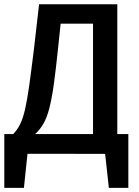

<svg xmlns="http://www.w3.org/2000/svg" viewBox="-24 -728 659 909"><path d="M-3.6 -93.3H38.5Q57.9 -113.3 71.3 -140Q84.6 -166.7 94.6 -210.3Q104.6 -253.8 114.4 -323.3Q124.1 -392.8 136.9 -497.4L161 -707.7H531.3V-93.3H583.6V161.5H491.3L473.8 0.5L106.2 0L89.2 161.5H-3.6ZM416.4 -615.9H263.1L250.8 -498.5Q240.5 -399 231 -330.5Q221.5 -262.1 210 -217.2Q198.5 -172.3 182.1 -143.3Q165.6 -114.4 142.1 -93.3H416.4Z"/></svg>

Font: Fira Code Medium
Style: Regular
Weight: 500
Designer: Carrois Corporate, Edenspiekermann AG, Nikita Prokopov
Foundry: Carrois Corporate, Edenspiekermann AG, Nikita Prokopov
Version: Version 6.002